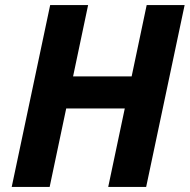

<svg xmlns="http://www.w3.org/2000/svg" viewBox="-20 -734 745 754"><path d="M175 0 240 -308H470L405 0H554L705 -714H556L497 -434H267L326 -714H177L26 0Z"/></svg>

Font: BC Sans
Style: Bold Italic
Weight: 700
Italic angle: -12°
Designer: Monotype Design Team
Province of B.C.
Foundry: Monotype Imaging Inc.
Version: Version 2.000;GOOG;noto-source:20170915:90ef993387c0